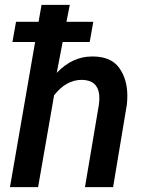

<svg xmlns="http://www.w3.org/2000/svg" viewBox="-20 -770 598 790"><path d="M363.8 -680.2H253.4L267.1 -750H150.9L138.7 -680.2H45.9L31.2 -597.2H124.5L21 0H136.7L202.6 -377.9C235.8 -420.4 273.9 -441.4 315.9 -441.4C316.4 -441.4 317.4 -441.4 317.9 -441.4C360.4 -440.4 383.8 -419.9 388.2 -380.4C388.7 -376 388.7 -371.1 388.7 -366.2C388.7 -358.4 388.2 -350.1 387.2 -341.3L329.6 0H445.3L502 -339.8C503.4 -352.5 503.9 -364.3 503.9 -375.5C503.9 -420.4 493.2 -458.5 471.2 -489.7C449.2 -521 413.6 -537.1 363.3 -537.6C361.8 -537.6 360.4 -537.6 358.9 -537.6C304.7 -537.6 256.3 -515.1 213.4 -470.2L237.8 -597.2H349.1Z"/></svg>

Font: Roboto Medium
Style: Italic
Weight: 500
Italic angle: -12°
Designer: Google
Version: Version 2.137; 2017